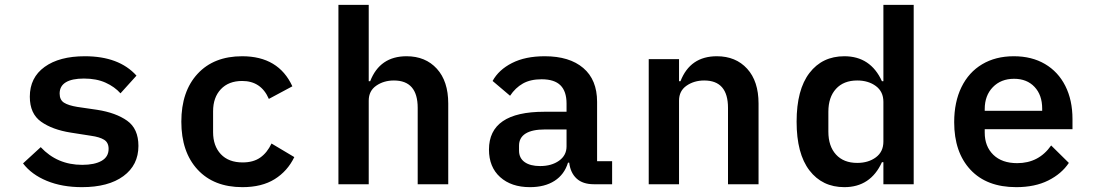

<svg xmlns="http://www.w3.org/2000/svg" viewBox="-20 -760 4520 792"><path d="M75 -86 148 -153Q216 -80 319 -80Q370 -80 399 -96.5Q428 -113 428 -146Q428 -172 409.5 -183.5Q391 -195 355 -200L272 -213Q196 -225 149.5 -258Q103 -291 103 -361Q103 -440 164 -484Q225 -528 330 -528Q471 -528 543 -448L477 -375Q453 -402 415.5 -419Q378 -436 326 -436Q277 -436 251.5 -420.5Q226 -405 226 -374Q226 -348 244 -336.5Q262 -325 299 -319L381 -307Q458 -295 504.5 -262Q551 -229 551 -158Q551 -79 489 -33.5Q427 12 318 12Q236 12 173 -14Q110 -40 75 -86Z M728 -258Q728 -383 795 -455.5Q862 -528 979 -528Q1129 -528 1186 -404L1089 -352Q1057 -426 979 -426Q923 -426 891 -392Q859 -358 859 -301V-215Q859 -158 891 -124Q923 -90 981 -90Q1025 -90 1053.5 -110Q1082 -130 1100 -168L1194 -112Q1166 -54 1113 -21Q1060 12 980 12Q862 12 795 -60.5Q728 -133 728 -258Z M1376 -740H1501V-425H1507Q1547 -528 1657 -528Q1735 -528 1782 -476.5Q1829 -425 1829 -333V0H1703V-315Q1703 -428 1605 -428Q1563 -428 1532 -406.5Q1501 -385 1501 -345V0H1376Z M2328 -89H2323Q2308 -40 2267.5 -14Q2227 12 2166 12Q2089 12 2043 -29.5Q1997 -71 1997 -143Q1997 -299 2225 -299H2317V-333Q2317 -383 2292 -408Q2267 -433 2214 -433Q2168 -433 2137 -415.5Q2106 -398 2084 -365L2012 -426Q2037 -472 2092 -500Q2147 -528 2227 -528Q2329 -528 2386 -479.5Q2443 -431 2443 -340V-95H2505V0H2430Q2384 0 2358.5 -23.5Q2333 -47 2328 -89ZM2208 -75Q2255 -75 2286 -97Q2317 -119 2317 -156V-226H2228Q2175 -226 2148 -209Q2121 -192 2121 -159V-139Q2121 -108 2144 -91.5Q2167 -75 2208 -75Z M2656 0V-516H2781V-425H2787Q2827 -528 2937 -528Q3015 -528 3062 -476.5Q3109 -425 3109 -333V0H2983V-315Q2983 -428 2885 -428Q2843 -428 2812 -406.5Q2781 -385 2781 -345V0Z M3624 -91H3618Q3571 12 3463 12Q3372 12 3319 -57Q3266 -126 3266 -258Q3266 -390 3319 -459Q3372 -528 3463 -528Q3571 -528 3618 -425H3624V-740H3749V0H3624ZM3516 -88Q3562 -88 3593 -111Q3624 -134 3624 -176V-340Q3624 -382 3593 -405Q3562 -428 3516 -428Q3460 -428 3428.5 -393.5Q3397 -359 3397 -299V-217Q3397 -157 3428.5 -122.5Q3460 -88 3516 -88Z M3916 -256Q3916 -339 3946 -400.5Q3976 -462 4031.5 -495Q4087 -528 4162 -528Q4236 -528 4290.5 -496Q4345 -464 4374.5 -405.5Q4404 -347 4404 -269V-227H4042V-213Q4042 -156 4077.5 -121.5Q4113 -87 4176 -87Q4265 -87 4316 -160L4389 -88Q4359 -43 4304 -15.5Q4249 12 4172 12Q4050 12 3983 -60Q3916 -132 3916 -256ZM4279 -303V-312Q4279 -368 4247.5 -401.5Q4216 -435 4163 -435Q4109 -435 4075.5 -400.5Q4042 -366 4042 -310V-303Z"/></svg>

Font: Writer SemiBold
Style: Regular
Weight: 600
Monospace: yes
Designer: Mike Abbink, Paul van der Laan, Pieter van Rosmalen
Foundry: Bold Monday
Version: Version 2.001 2020